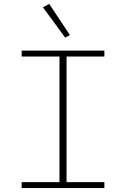

<svg xmlns="http://www.w3.org/2000/svg" viewBox="-20 -955 640 975"><path d="M90 0V-30H282V-668H90V-698H510V-668H318V-30H510V0ZM198 -918 230 -935 335 -777 311 -764Z"/></svg>

Font: IBM Plex Mono ExtraLight
Style: Regular
Weight: 200
Monospace: yes
Designer: Mike Abbink, Paul van der Laan, Pieter van Rosmalen
Foundry: Bold Monday
Version: Version 2.3